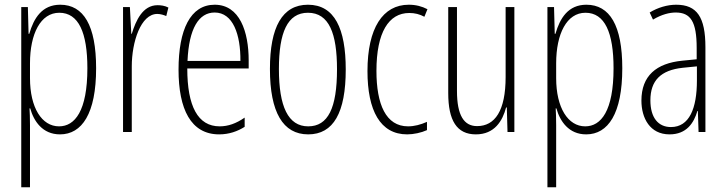

<svg xmlns="http://www.w3.org/2000/svg" viewBox="-20 -559 3075 813"><path d="M235 -539C158 -539 123 -482 104 -416H101L98 -529H70V234H107V-29C107 -59 106 -85 105 -100H108C123 -46 160 10 234 10C327 10 387 -78 387 -270C387 -451 334 -539 235 -539ZM231 -505C313 -505 350 -421 350 -270C350 -89 297 -24 230 -24C157 -24 107 -103 107 -228V-291C107 -416 152 -505 231 -505Z M647 -537C584 -537 555 -471 538 -416H536L530 -529H501V0H538V-278C538 -381 576 -500 646 -500C660 -500 675 -495 684 -491L693 -527C678 -535 661 -537 647 -537Z M889 -539C786 -539 736 -433 736 -264C736 -97 788 10 908 10C950 10 986 -3 1016 -22V-61C980 -36 946 -24 910 -24C818 -24 773 -109 773 -269H1033V-303C1033 -425 995 -539 889 -539ZM889 -506C967 -506 999 -412 998 -301H774C780 -439 822 -506 889 -506Z M1444 -265C1444 -437 1397 -539 1284 -539C1175 -539 1123 -444 1123 -267C1123 -84 1178 10 1285 10C1392 10 1444 -82 1444 -265ZM1161 -267C1161 -421 1197 -505 1284 -505C1374 -505 1407 -416 1407 -266C1407 -101 1369 -24 1285 -24C1200 -24 1161 -108 1161 -267Z M1704 10C1731 10 1764 3 1788 -8V-43C1761 -31 1734 -24 1708 -24C1614 -24 1574 -117 1574 -259C1574 -422 1626 -504 1713 -504C1736 -504 1757 -499 1777 -488L1790 -520C1767 -532 1741 -539 1711 -539C1601 -539 1536 -440 1536 -258C1536 -91 1590 10 1704 10Z M2158 -529H2121V-233C2121 -90 2076 -25 2000 -25C1945 -25 1915 -70 1915 -174V-529H1878V-165C1878 -49 1914 10 1995 10C2074 10 2108 -47 2123 -104H2126L2129 0H2158Z M2463 -539C2386 -539 2351 -482 2332 -416H2329L2326 -529H2298V234H2335V-29C2335 -59 2334 -85 2333 -100H2336C2351 -46 2388 10 2462 10C2555 10 2615 -78 2615 -270C2615 -451 2562 -539 2463 -539ZM2459 -505C2541 -505 2578 -421 2578 -270C2578 -89 2525 -24 2458 -24C2385 -24 2335 -103 2335 -228V-291C2335 -416 2380 -505 2459 -505Z M2843 -539C2806 -539 2765 -527 2731 -506L2745 -476C2782 -498 2815 -506 2841 -506C2904 -506 2930 -468 2930 -356V-308L2869 -302C2759 -291 2696 -238 2696 -133C2696 -59 2732 10 2815 10C2887 10 2918 -38 2933 -89H2935L2938 0H2967V-359C2967 -487 2931 -539 2843 -539ZM2871 -272 2931 -278V-218C2931 -100 2899 -21 2821 -21C2767 -21 2734 -61 2734 -134C2734 -218 2778 -262 2871 -272Z"/></svg>

Font: Noto Sans Sinhala UI ExtraCondensed ExtraLight
Style: Regular
Weight: 200
Width: 2
Designer: Jelle Bosma - Monotype Design Team
Foundry: Monotype Imaging Inc.
Version: Version 2.006